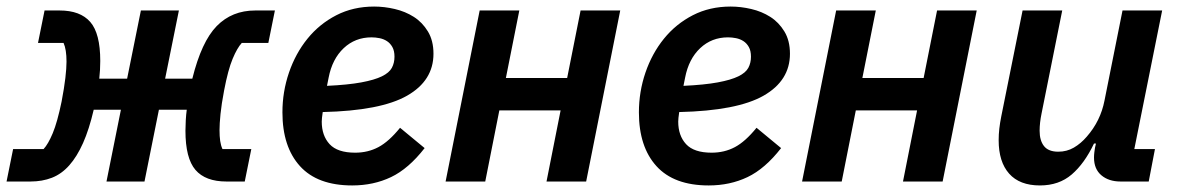

<svg xmlns="http://www.w3.org/2000/svg" viewBox="-30 -554 3597 586"><path d="M10 -99H103Q117 -114 131 -147.5Q145 -181 158 -244Q166 -286 169.5 -316Q173 -346 173 -366Q173 -403 164 -423H86L106 -522H152Q215 -522 245.5 -487Q276 -452 276 -368Q276 -341 273 -314H358L400 -522H516L474 -314H557Q585 -427 631.5 -474.5Q678 -522 749 -522H809L789 -423H708Q694 -408 680 -374.5Q666 -341 654 -278Q646 -236 643 -206Q640 -176 640 -157Q640 -138 642 -124Q644 -110 649 -99H737L717 0H661Q597 0 566.5 -35.5Q536 -71 536 -155Q536 -169 537 -187Q538 -205 540 -219H455L411 0H295L339 -219H256Q242 -159 223.5 -117.5Q205 -76 181.5 -49.5Q158 -23 128.5 -11.5Q99 0 63 0H-10Z M1045 12Q939 12 885.5 -47Q832 -106 832 -211Q832 -274 852 -332.5Q872 -391 908.5 -436Q945 -481 996.5 -507.5Q1048 -534 1112 -534Q1143 -534 1175 -526.5Q1207 -519 1233 -502.5Q1259 -486 1276 -458Q1293 -430 1293 -390Q1293 -308 1212.5 -262Q1132 -216 955 -212Q952 -192 952 -183Q952 -140 976 -114Q1000 -88 1054 -88Q1093 -88 1125 -105Q1157 -122 1191 -164L1266 -102Q1217 -39 1163.5 -13.5Q1110 12 1045 12ZM1104 -440Q1054 -440 1019 -407Q984 -374 973 -317L968 -292Q1032 -295 1072.5 -302.5Q1113 -310 1135.5 -321Q1158 -332 1166 -347Q1174 -362 1174 -381Q1174 -399 1167.5 -410.5Q1161 -422 1151 -428.5Q1141 -435 1128.5 -437.5Q1116 -440 1104 -440Z M1434 -522H1555L1514 -316H1701L1742 -522H1863L1759 0H1638L1681 -217H1494L1451 0H1330Z M2133 12Q2027 12 1973.5 -47Q1920 -106 1920 -211Q1920 -274 1940 -332.5Q1960 -391 1996.5 -436Q2033 -481 2084.5 -507.5Q2136 -534 2200 -534Q2231 -534 2263 -526.5Q2295 -519 2321 -502.5Q2347 -486 2364 -458Q2381 -430 2381 -390Q2381 -308 2300.5 -262Q2220 -216 2043 -212Q2040 -192 2040 -183Q2040 -140 2064 -114Q2088 -88 2142 -88Q2181 -88 2213 -105Q2245 -122 2279 -164L2354 -102Q2305 -39 2251.5 -13.5Q2198 12 2133 12ZM2192 -440Q2142 -440 2107 -407Q2072 -374 2061 -317L2056 -292Q2120 -295 2160.5 -302.5Q2201 -310 2223.5 -321Q2246 -332 2254 -347Q2262 -362 2262 -381Q2262 -399 2255.5 -410.5Q2249 -422 2239 -428.5Q2229 -435 2216.5 -437.5Q2204 -440 2192 -440Z M2522 -522H2643L2602 -316H2789L2830 -522H2951L2847 0H2726L2769 -217H2582L2539 0H2418Z M3212 -522 3149 -208Q3143 -179 3143 -155Q3143 -125 3156.5 -108Q3170 -91 3200 -91Q3226 -91 3247.5 -103.5Q3269 -116 3287 -137Q3329 -185 3341 -247L3396 -522H3517L3432 -99H3495L3476 0H3390Q3354 0 3331.5 -19Q3309 -38 3309 -73Q3309 -81 3310 -89Q3311 -97 3312 -103L3315 -116H3309Q3280 -55 3241 -21.5Q3202 12 3144 12Q3082 12 3050 -24Q3018 -60 3018 -126Q3018 -144 3020 -161.5Q3022 -179 3026 -199L3091 -522Z"/></svg>

Font: IBM Plex Sans SmBld
Style: Italic
Weight: 600
Italic angle: -11°
Designer: Mike Abbink, Paul van der Laan, Pieter van Rosmalen
Foundry: Bold Monday
Version: Version 3.005